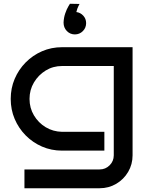

<svg xmlns="http://www.w3.org/2000/svg" viewBox="-20 -801 797 1021"><path d="M685 25Q685 73 661.5 113Q638 153 598 176.5Q558 200 510 200H110V100H510Q541 100 563 78Q585 56 585 25V-450H310Q262 -450 223 -426Q184 -402 160.5 -362.5Q137 -323 137 -275Q137 -227 160.5 -187.5Q184 -148 223 -124.5Q262 -101 310 -100H535V0H310Q253 0 203.5 -21.5Q154 -43 116.5 -81Q79 -119 58 -168.5Q37 -218 37 -275Q37 -332 58 -381.5Q79 -431 116.5 -469Q154 -507 203.5 -528.5Q253 -550 310 -550H685ZM318 -681Q319 -707 327 -730Q335 -753 343.5 -767Q352 -781 352 -781L403 -780Q403 -780 397 -768.5Q391 -757 386 -737Q408 -734 423 -717.5Q438 -701 438 -678Q438 -653 420.5 -635.5Q403 -618 378 -618Q353 -618 335.5 -636Q318 -654 318 -681Z"/></svg>

Font: Bruno Ace
Style: Regular
Weight: 400
Version: Version 1.100; ttfautohint (v1.8.4.7-5d5b);gftools[0.9.27]